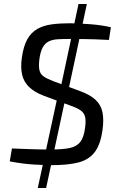

<svg xmlns="http://www.w3.org/2000/svg" viewBox="-20 -819 604 966"><path d="M334 -702Q384 -701 436.5 -697Q489 -693 538 -682L528 -618Q495 -620 462.5 -621Q430 -622 398 -622.5Q366 -623 331 -623Q297 -623 271 -621.5Q245 -620 226 -611Q207 -602 195 -580.5Q183 -559 178 -520Q174 -486 178.5 -466Q183 -446 199.5 -434.5Q216 -423 247 -411L382 -361Q434 -342 461 -316.5Q488 -291 495.5 -254.5Q503 -218 496 -167Q486 -92 456.5 -53.5Q427 -15 374 -1.5Q321 12 239 12Q208 12 153 9Q98 6 29 -7L40 -72Q99 -70 135 -68.5Q171 -67 194.5 -67Q218 -67 239 -67Q297 -67 331.5 -74.5Q366 -82 384 -105Q402 -128 408 -176Q413 -212 408 -231.5Q403 -251 386.5 -263Q370 -275 339 -286L201 -337Q153 -355 126 -381.5Q99 -408 91 -444.5Q83 -481 90 -529Q98 -587 117.5 -621.5Q137 -656 168 -673.5Q199 -691 240.5 -696.5Q282 -702 334 -702ZM274 -353 315 -351 212 127H170ZM417 -799 321 -351 280 -353 375 -799Z"/></svg>

Font: Exo 2
Style: Italic
Weight: 400
Italic angle: -8°
Designer: Natanael Gama
Foundry: Natanael Gama
Version: Version 2.010